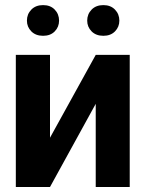

<svg xmlns="http://www.w3.org/2000/svg" viewBox="-20 -748 582 768"><path d="M180 -197.1 362.9 -528.4H498.9V0H362.9V-332.7L180 0H43.3V-528.4H180ZM87.7 -665.5Q87.7 -691.4 105.3 -709.5Q122.9 -727.6 152.3 -727.6Q181.8 -727.6 199 -709.5Q216.3 -691.4 216.3 -665.5Q216.3 -640.3 199 -622.5Q181.8 -604.8 152.3 -604.8Q122.9 -604.8 105.3 -622.5Q87.7 -640.3 87.7 -665.5ZM328.8 -665.5Q328.8 -691.4 346.4 -709.5Q364 -727.6 393.5 -727.6Q422.6 -727.6 440 -709.5Q457.4 -691.4 457.4 -665.5Q457.4 -640.3 440 -622.5Q422.6 -604.8 393.5 -604.8Q364 -604.8 346.4 -622.5Q328.8 -640.3 328.8 -665.5Z"/></svg>

Font: Interface
Style: Bold
Weight: 700
Designer: Rasmus Andersson
Foundry: rsms
Version: Version 1.8